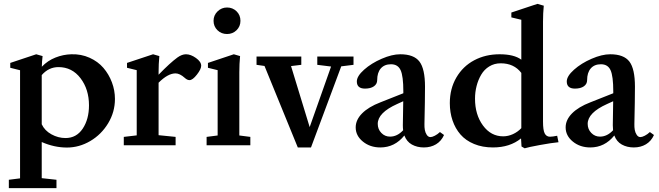

<svg xmlns="http://www.w3.org/2000/svg" viewBox="-20 -746 3383 986"><path d="M25.4 220.2V177.2L83 169.9V-385.3L32.7 -397.9V-422.9L166 -467.3L198.7 -458Q195.3 -430.7 194.8 -403.3Q224.6 -434.6 264.6 -450.4Q304.7 -466.3 346.7 -467.3Q397 -468.8 439.9 -449.5Q482.9 -430.2 511 -397.5Q539.1 -364.7 554.7 -323.2Q570.3 -281.7 570.3 -237.8Q570.3 -170.9 535.4 -113Q500.5 -55.2 443.6 -21.7Q386.7 11.7 323.7 11.7Q258.8 11.7 194.3 -16.6V168.9L270 177.2V220.2ZM280.3 -401.4Q230 -401.4 194.3 -360.4V-107.9Q209.5 -75.2 244.1 -56.2Q278.8 -37.1 316.4 -37.1Q372.6 -37.1 404.8 -85.4Q437 -133.8 437 -205.1Q437 -287.1 393.6 -344.2Q350.1 -401.4 280.3 -401.4Z M615.7 0V-43L682.1 -50.8V-385.7L632.3 -397.9V-422.9L766.1 -467.3L798.3 -458Q794.4 -418 794.4 -375V-362.3Q853.5 -423.3 891.1 -450.7Q914.1 -467.3 935.1 -467.3Q959.5 -467.3 986.3 -448.2Q1013.2 -429.2 1013.2 -408.2Q1013.2 -391.1 991.2 -362.8Q969.2 -334.5 953.1 -334.5Q941.4 -334.5 928.7 -346.2Q903.3 -369.1 881.3 -369.1Q842.3 -369.1 794.4 -321.3V-51.8L881.8 -43V0Z M1146 -571.3Q1116.7 -571.3 1096.7 -590.8Q1076.7 -610.4 1076.7 -639.2Q1076.7 -667.5 1097.2 -687.5Q1117.7 -707.5 1146 -707.5Q1174.8 -707.5 1194.8 -688Q1214.8 -668.5 1214.8 -639.2Q1214.8 -610.4 1194.8 -590.8Q1174.8 -571.3 1146 -571.3ZM1041 0V-43L1097.7 -50.3V-385.7L1047.9 -397.9V-422.9L1180.7 -467.3L1212.9 -458Q1209 -418 1209 -375V-50.3L1265.6 -43V0Z M1509.3 11.2 1338.4 -407.2 1297.4 -413.1V-455.6H1527.3V-413.1L1474.6 -406.7L1570.3 -93.3L1680.2 -404.3L1609.4 -413.1V-455.6H1795.4V-413.1L1732.4 -405.3L1577.1 11.2Z M1933.1 11.2Q1880.9 11.2 1843.8 -18.8Q1806.6 -48.8 1806.6 -91.8Q1806.6 -130.4 1839.4 -163.6Q1872.1 -196.8 1934.1 -220.7L2051.3 -267.1V-276.4Q2051.3 -355 2037.4 -385.5Q2023.4 -416 1987.8 -416Q1954.1 -416 1935.5 -394.5Q1917 -373 1917 -334.5Q1917 -314.5 1900.1 -302.7Q1883.3 -291 1854.5 -291Q1812.5 -291 1812.5 -327.6Q1812.5 -355 1849.9 -388.2Q1887.2 -421.4 1940.2 -444.3Q1993.2 -467.3 2035.6 -467.3Q2105.5 -467.3 2134 -429.9Q2162.6 -392.6 2162.6 -300.8Q2162.6 -235.8 2159.7 -108.9Q2159.2 -93.3 2161.6 -79.1Q2164.1 -64.9 2171.6 -53.5Q2179.2 -42 2190.9 -42Q2199.2 -42 2213.1 -49.1Q2227.1 -56.2 2239.3 -67.9L2260.3 -52.7Q2246.1 -21 2219 -4.9Q2191.9 11.2 2156.7 11.2Q2122.1 11.2 2095.2 -3.7Q2068.4 -18.6 2056.6 -50.3Q2007.3 11.2 1933.1 11.2ZM1919.9 -109.9Q1919.9 -82.5 1938.2 -63.5Q1956.5 -44.4 1982.9 -44.4Q2020 -44.4 2050.3 -77.1Q2048.8 -88.9 2048.8 -102.5Q2050.8 -184.6 2050.8 -226.1L2019.5 -211.9Q1919.9 -167 1919.9 -109.9Z M2674.3 15.6 2658.2 6.3 2655.8 -35.2Q2598.6 11.2 2511.7 11.2Q2457.5 11.2 2414.6 -6.6Q2371.6 -24.4 2344.7 -55.4Q2317.9 -86.4 2304 -127.4Q2290 -168.5 2290 -216.3Q2290 -290.5 2323.7 -348.1Q2357.4 -405.8 2415.3 -436.5Q2473.1 -467.3 2545.4 -467.3Q2620.1 -467.3 2657.2 -439.5V-644.5L2606 -656.7V-681.6L2739.7 -726.1L2772.5 -716.8Q2768.6 -679.2 2768.6 -634.8V-121.1Q2768.6 -77.6 2777.3 -60.8Q2786.1 -43.9 2804.2 -43.9Q2816.9 -43.9 2841.3 -48.8L2848.1 -15.6Q2812 -12.2 2752.2 -1.2Q2692.4 9.8 2674.3 15.6ZM2564 -45.9Q2589.4 -45.9 2614 -57.1Q2638.7 -68.4 2657.2 -87.9V-371.6Q2619.6 -420.9 2551.3 -420.9Q2518.6 -420.9 2492.7 -405Q2466.8 -389.2 2451.2 -362.5Q2435.5 -335.9 2427.5 -304.4Q2419.4 -272.9 2419.4 -239.3Q2419.4 -157.2 2460.2 -101.6Q2501 -45.9 2564 -45.9Z M3011.2 11.2Q2959 11.2 2921.9 -18.8Q2884.8 -48.8 2884.8 -91.8Q2884.8 -130.4 2917.5 -163.6Q2950.2 -196.8 3012.2 -220.7L3129.4 -267.1V-276.4Q3129.4 -355 3115.5 -385.5Q3101.6 -416 3065.9 -416Q3032.2 -416 3013.7 -394.5Q2995.1 -373 2995.1 -334.5Q2995.1 -314.5 2978.3 -302.7Q2961.4 -291 2932.6 -291Q2890.6 -291 2890.6 -327.6Q2890.6 -355 2928 -388.2Q2965.3 -421.4 3018.3 -444.3Q3071.3 -467.3 3113.8 -467.3Q3183.6 -467.3 3212.2 -429.9Q3240.7 -392.6 3240.7 -300.8Q3240.7 -235.8 3237.8 -108.9Q3237.3 -93.3 3239.7 -79.1Q3242.2 -64.9 3249.8 -53.5Q3257.3 -42 3269 -42Q3277.3 -42 3291.3 -49.1Q3305.2 -56.2 3317.4 -67.9L3338.4 -52.7Q3324.2 -21 3297.1 -4.9Q3270 11.2 3234.9 11.2Q3200.2 11.2 3173.3 -3.7Q3146.5 -18.6 3134.8 -50.3Q3085.4 11.2 3011.2 11.2ZM2998 -109.9Q2998 -82.5 3016.4 -63.5Q3034.7 -44.4 3061 -44.4Q3098.1 -44.4 3128.4 -77.1Q3127 -88.9 3127 -102.5Q3128.9 -184.6 3128.9 -226.1L3097.7 -211.9Q2998 -167 2998 -109.9Z"/></svg>

Font: Elstob 6pt SemiBold
Style: Regular
Weight: 600
Designer: Peter S. Baker
Version: Version 1.015